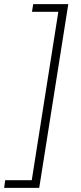

<svg xmlns="http://www.w3.org/2000/svg" viewBox="-84 -725 388 925"><path d="M-64 180 -59 143H69L197 -668H70L76 -705H245L105 180Z"/></svg>

Font: Mulish ExtraLight ExtraLight
Style: Italic
Weight: 250
Italic angle: -9°
Version: Version 3.603